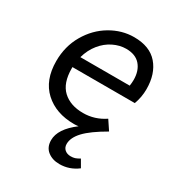

<svg xmlns="http://www.w3.org/2000/svg" viewBox="-185 -668 947 1024"><g transform="rotate(30 288.5 -156.0)"><path d="M232 148Q232 79 322 11Q306 13 295 13Q183 13 114 -50.5Q45 -114 45 -231Q45 -322 87.5 -395Q130 -468 198.5 -508.5Q267 -549 342 -549Q439 -549 488 -492Q537 -435 537 -341Q537 -292 520 -246H136V-238Q136 -148 182 -105Q228 -62 307 -62Q378 -62 439 -103L477 -46Q390 4 352 44.5Q314 85 314 124Q314 146 328.5 158.5Q343 171 365 171Q380 171 391 167.5Q402 164 419 154L445 199Q395 237 334 237Q290 237 261 214Q232 191 232 148ZM450 -313Q453 -333 453 -350Q453 -406 423.5 -440Q394 -474 336 -474Q297 -474 258 -455Q219 -436 189.5 -399.5Q160 -363 146 -313Z"/></g></svg>

Font: Nebula Sans Medium
Style: Regular
Weight: 500
Italic angle: -9°
Designer: Paul D. Hunt for Adobe (as Source Sans)
Foundry: Nebula Entertainment & Broadcasting LLC
Version: Version 1.010